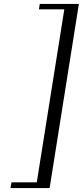

<svg xmlns="http://www.w3.org/2000/svg" viewBox="-20 -805 419 971"><path d="M33.2 146 38.1 117.2H166L305.2 -757.8H176.8L181.2 -785.2H378.9L231 146Z"/></svg>

Font: Dihjauti
Style: Italic
Weight: 400
Italic angle: -9°
Designer: T. Christopher White
Version: Version 3.0.0